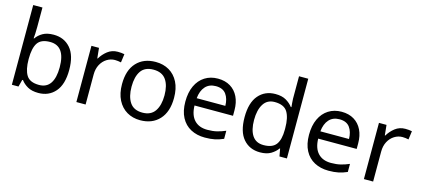

<svg xmlns="http://www.w3.org/2000/svg" viewBox="-60 -1259 3889 1768"><g transform="rotate(15 1884.5 -375.0)"><path d="M173 -575Q173 -541 171.5 -511.5Q170 -482 168 -465H173Q196 -499 236 -522Q276 -545 339 -545Q439 -545 499.5 -475.5Q560 -406 560 -268Q560 -130 499 -60Q438 10 339 10Q276 10 236 -13Q196 -36 173 -68H166L148 0H85V-760H173ZM324 -472Q239 -472 206 -423Q173 -374 173 -271V-267Q173 -168 205.5 -115.5Q238 -63 326 -63Q398 -63 433.5 -116Q469 -169 469 -269Q469 -472 324 -472Z M950 -546Q965 -546 982.5 -544.5Q1000 -543 1013 -540L1002 -459Q989 -462 973.5 -464Q958 -466 944 -466Q903 -466 867 -443.5Q831 -421 809.5 -380.5Q788 -340 788 -286V0H700V-536H772L782 -438H786Q812 -482 853 -514Q894 -546 950 -546Z M1559 -269Q1559 -136 1491.5 -63Q1424 10 1309 10Q1238 10 1182.5 -22.5Q1127 -55 1095 -117.5Q1063 -180 1063 -269Q1063 -402 1130 -474Q1197 -546 1312 -546Q1385 -546 1440.5 -513.5Q1496 -481 1527.5 -419.5Q1559 -358 1559 -269ZM1154 -269Q1154 -174 1191.5 -118.5Q1229 -63 1311 -63Q1392 -63 1430 -118.5Q1468 -174 1468 -269Q1468 -364 1430 -418Q1392 -472 1310 -472Q1228 -472 1191 -418Q1154 -364 1154 -269Z M1905 -546Q1974 -546 2023.5 -516Q2073 -486 2099.5 -431.5Q2126 -377 2126 -304V-251H1759Q1761 -160 1805.5 -112.5Q1850 -65 1930 -65Q1981 -65 2020.5 -74.5Q2060 -84 2102 -102V-25Q2061 -7 2021 1.5Q1981 10 1926 10Q1850 10 1791.5 -21Q1733 -52 1700.5 -113.5Q1668 -175 1668 -264Q1668 -352 1697.5 -415Q1727 -478 1780.5 -512Q1834 -546 1905 -546ZM1904 -474Q1841 -474 1804.5 -433.5Q1768 -393 1761 -321H2034Q2033 -389 2002 -431.5Q1971 -474 1904 -474Z M2452 10Q2352 10 2292 -59.5Q2232 -129 2232 -267Q2232 -405 2292.5 -475.5Q2353 -546 2453 -546Q2515 -546 2554.5 -523Q2594 -500 2619 -467H2625Q2624 -480 2621.5 -505.5Q2619 -531 2619 -546V-760H2707V0H2636L2623 -72H2619Q2595 -38 2555 -14Q2515 10 2452 10ZM2466 -63Q2551 -63 2585.5 -109.5Q2620 -156 2620 -250V-266Q2620 -366 2587 -419.5Q2554 -473 2465 -473Q2394 -473 2358.5 -416.5Q2323 -360 2323 -265Q2323 -169 2358.5 -116Q2394 -63 2466 -63Z M3084 -546Q3153 -546 3202.5 -516Q3252 -486 3278.5 -431.5Q3305 -377 3305 -304V-251H2938Q2940 -160 2984.5 -112.5Q3029 -65 3109 -65Q3160 -65 3199.5 -74.5Q3239 -84 3281 -102V-25Q3240 -7 3200 1.5Q3160 10 3105 10Q3029 10 2970.5 -21Q2912 -52 2879.5 -113.5Q2847 -175 2847 -264Q2847 -352 2876.5 -415Q2906 -478 2959.5 -512Q3013 -546 3084 -546ZM3083 -474Q3020 -474 2983.5 -433.5Q2947 -393 2940 -321H3213Q3212 -389 3181 -431.5Q3150 -474 3083 -474Z M3691 -546Q3706 -546 3723.5 -544.5Q3741 -543 3754 -540L3743 -459Q3730 -462 3714.5 -464Q3699 -466 3685 -466Q3644 -466 3608 -443.5Q3572 -421 3550.5 -380.5Q3529 -340 3529 -286V0H3441V-536H3513L3523 -438H3527Q3553 -482 3594 -514Q3635 -546 3691 -546Z"/></g></svg>

Font: Noto Sans Symbols 2
Style: Regular
Weight: 400
Designer: Monotype Design Team
Foundry: Monotype Imaging Inc.
Version: Version 2.008; ttfautohint (v1.8.4.7-5d5b)